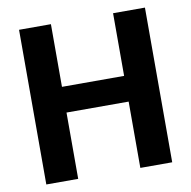

<svg xmlns="http://www.w3.org/2000/svg" viewBox="-80 -790 866 869"><g transform="rotate(-10 353.5 -355.5)"><path d="M642.1 0H495.6V-304.7H210V0H63.5V-710.9H210V-422.9H495.6V-710.9H642.1Z"/></g></svg>

Font: Robotiche
Style: Bold
Weight: 700
Designer: Google
Version: Version 2.001150; 2014